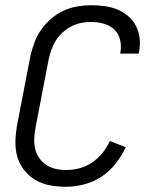

<svg xmlns="http://www.w3.org/2000/svg" viewBox="-20 -702 590 734"><path d="M232 12Q201 12 171 6.5Q141 1 115.5 -14Q90 -29 72 -52Q54 -75 46 -103.5Q38 -132 39 -163.5Q40 -195 46 -227L96 -487Q102 -513 111.5 -539Q121 -565 137 -588Q153 -611 175 -630Q197 -649 223 -661Q249 -673 275.5 -677.5Q302 -682 328 -682Q354 -682 380 -678.5Q406 -675 429 -665.5Q452 -656 470.5 -640Q489 -624 500 -602.5Q511 -581 514 -555Q517 -529 511 -502L510 -497H439L440 -501Q445 -526 439 -550Q433 -574 416.5 -589.5Q400 -605 376.5 -611.5Q353 -618 328 -618Q310 -618 291 -614.5Q272 -611 253.5 -601.5Q235 -592 219.5 -578Q204 -564 193.5 -547Q183 -530 176.5 -511.5Q170 -493 166 -475L116 -215Q112 -194 111 -173Q110 -152 114.5 -133Q119 -114 130 -98Q141 -82 157 -71.5Q173 -61 192.5 -56.5Q212 -52 233 -52Q258 -52 283 -58.5Q308 -65 331 -80Q354 -95 371.5 -117Q389 -139 400 -163L461 -139Q445 -106 422 -76.5Q399 -47 368 -26.5Q337 -6 301.5 3Q266 12 232 12Z"/></svg>

Font: Lode
Style: Italic
Weight: 400
Italic angle: -11°
Monospace: yes
Designer: Belleve Invis
Foundry: Belleve Invis
Version: Version 29.2.0; ttfautohint (v1.8.3)